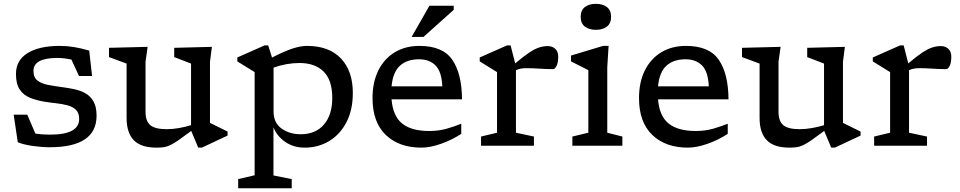

<svg xmlns="http://www.w3.org/2000/svg" viewBox="-20 -762 5020 1004"><path d="M292 -522Q329.5 -522 365.5 -516.2Q401.5 -510.5 446.5 -497.5L461.5 -364.5H393L353.5 -450.5Q313.5 -459 280.5 -459Q155 -459 155 -391.5Q155 -357 176 -340.8Q197 -324.5 231.8 -318Q266.5 -311.5 307.5 -306Q338.5 -302 369.8 -295.2Q401 -288.5 427.2 -273.8Q453.5 -259 469.2 -231Q485 -203 485 -157Q485 8 239.5 8Q199.5 8 151.8 1.2Q104 -5.5 73 -18L51.5 -162.5H122.5L165 -63.5Q184 -60.5 204 -59.2Q224 -58 242.5 -58Q394 -58 394 -140Q394 -171 377.2 -187.5Q360.5 -204 333.2 -211.2Q306 -218.5 273.8 -222Q241.5 -225.5 210.5 -230.5Q169.5 -237.5 136 -251.2Q102.5 -265 83 -294Q63.5 -323 63.5 -375Q63.5 -447 124.5 -484.5Q185.5 -522 292 -522Z M741 -177Q741 -128.5 766 -107.5Q791 -86.5 851.5 -86.5Q883 -86.5 916.8 -92.5Q950.5 -98.5 979 -107.5V-429.5L891 -463.5V-512L1088 -517L1078 -439V-119.5L1170 -74V-53L1035.5 10H1016.5L980 -77.5Q939.5 -47 913.8 -29.2Q888 -11.5 870 -3Q852 5.5 835.8 7.8Q819.5 10 798 10Q717 10 679.5 -29Q642 -68 642 -144.5V-429.5L550 -463.5V-512L752 -517L741 -439Z M1505.5 174.5V222.5H1225.5V174.5L1311.5 154.5V-385L1221 -441V-461.5L1363.5 -524.5H1382.5L1402.5 -461Q1469.5 -495.5 1511.5 -508.8Q1553.5 -522 1584.5 -522Q1701 -522 1763 -456.2Q1825 -390.5 1825 -276Q1825 -187.5 1791.8 -123.2Q1758.5 -59 1701.5 -24.5Q1644.5 10 1573 10Q1514 10 1470.2 -21Q1426.5 -52 1410 -96.5V155.5ZM1717.5 -250Q1717.5 -343 1672.2 -387.8Q1627 -432.5 1546.5 -432.5Q1478 -432.5 1410.5 -408.5V-179Q1410.5 -120 1452 -90Q1493.5 -60 1552.5 -60Q1630.5 -60 1674 -110.8Q1717.5 -161.5 1717.5 -250Z M2173.5 -522Q2295 -522 2345 -449.5Q2395 -377 2396 -242.5H2027.5Q2034.5 -155 2083 -116Q2131.5 -77 2224.5 -77Q2274 -77 2315.8 -89Q2357.5 -101 2392 -115V-62Q2342 -29.5 2285.5 -9.8Q2229 10 2183.5 10Q2066.5 10 1997.2 -56.5Q1928 -123 1928 -249Q1928 -332.5 1958.5 -393.8Q1989 -455 2044.2 -488.5Q2099.5 -522 2173.5 -522ZM2171 -452Q2108.5 -452 2071.5 -418.5Q2034.5 -385 2027.5 -310.5H2293Q2289.5 -387.5 2257.5 -419.8Q2225.5 -452 2171 -452ZM2132.5 -569 2225.5 -732H2352.5V-710.5L2194.5 -569Z M2844.5 -521Q2868 -521 2883.5 -506.8Q2899 -492.5 2899 -466Q2899 -434.5 2890.5 -417.5Q2882 -400.5 2872.5 -400.5Q2836.5 -400.5 2801 -403Q2765.5 -405.5 2732 -405.5Q2718 -405.5 2705.2 -403.5Q2692.5 -401.5 2678 -395V-68L2772 -48V0H2495.5V-48L2579 -68V-385L2488.5 -441V-461.5L2631 -524.5H2650L2674 -430.5Q2719 -468.5 2748.8 -488Q2778.5 -507.5 2800.8 -514.2Q2823 -521 2844.5 -521Z M3096 -606Q3060.5 -606 3038.5 -622.8Q3016.5 -639.5 3016.5 -674Q3016.5 -708.5 3038.5 -725.2Q3060.5 -742 3096 -742Q3131.5 -742 3153.5 -725.2Q3175.5 -708.5 3175.5 -674Q3175.5 -639.5 3153.5 -622.8Q3131.5 -606 3096 -606ZM3162.5 -522 3155.5 -410V-68L3234.5 -48V0H2973V-48L3056.5 -68V-395Q3051 -398 3035.2 -406Q3019.5 -414 3000.5 -423.5Q2981.5 -433 2966 -441V-471.5L3133.5 -522Z M3567 -522Q3688.5 -522 3738.5 -449.5Q3788.5 -377 3789.5 -242.5H3421Q3428 -155 3476.5 -116Q3525 -77 3618 -77Q3667.5 -77 3709.2 -89Q3751 -101 3785.5 -115V-62Q3735.5 -29.5 3679 -9.8Q3622.5 10 3577 10Q3460 10 3390.8 -56.5Q3321.5 -123 3321.5 -249Q3321.5 -332.5 3352 -393.8Q3382.5 -455 3437.8 -488.5Q3493 -522 3567 -522ZM3564.5 -452Q3502 -452 3465 -418.5Q3428 -385 3421 -310.5H3686.5Q3683 -387.5 3651 -419.8Q3619 -452 3564.5 -452Z M4051 -177Q4051 -128.5 4076 -107.5Q4101 -86.5 4161.5 -86.5Q4193 -86.5 4226.8 -92.5Q4260.5 -98.5 4289 -107.5V-429.5L4201 -463.5V-512L4398 -517L4388 -439V-119.5L4480 -74V-53L4345.5 10H4326.5L4290 -77.5Q4249.5 -47 4223.8 -29.2Q4198 -11.5 4180 -3Q4162 5.5 4145.8 7.8Q4129.5 10 4108 10Q4027 10 3989.5 -29Q3952 -68 3952 -144.5V-429.5L3860 -463.5V-512L4062 -517L4051 -439Z M4900 -521Q4923.5 -521 4939 -506.8Q4954.5 -492.5 4954.5 -466Q4954.5 -434.5 4946 -417.5Q4937.5 -400.5 4928 -400.5Q4892 -400.5 4856.5 -403Q4821 -405.5 4787.5 -405.5Q4773.5 -405.5 4760.8 -403.5Q4748 -401.5 4733.5 -395V-68L4827.5 -48V0H4551V-48L4634.5 -68V-385L4544 -441V-461.5L4686.5 -524.5H4705.5L4729.5 -430.5Q4774.5 -468.5 4804.2 -488Q4834 -507.5 4856.2 -514.2Q4878.5 -521 4900 -521Z"/></svg>

Font: Newsreader 6pt
Style: Regular
Weight: 400
Designer: Hugues Gentile
Foundry: Production Type
Version: Version 1.003; ttfautohint (v1.8.3)